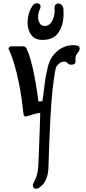

<svg xmlns="http://www.w3.org/2000/svg" viewBox="-20 -719 524 1169"><path d="M313 -653Q313 -658 312.5 -662Q312 -666 312 -670Q312 -685 319 -691.5Q326 -698 335 -698Q345 -698 354.5 -690Q364 -682 366 -666Q367 -650 367 -635Q367 -566 336 -521Q305 -476 239 -476Q191 -476 169.5 -507.5Q148 -539 148 -581Q148 -638 178 -684Q188 -699 205 -699Q214 -699 220.5 -694Q227 -689 227 -679Q227 -671 222 -661Q212 -640 212 -616Q212 -594 222 -577.5Q232 -561 252 -561Q273 -561 286.5 -576Q300 -591 306.5 -612.5Q313 -634 313 -653ZM440 -344Q440 -333 432 -329Q424 -325 414 -325Q399 -325 391.5 -334.5Q384 -344 371 -344Q353 -344 337.5 -330Q322 -316 319 -301Q307 -243 299.5 -168Q292 -93 287.5 -11.5Q283 70 280 150.5Q277 231 275 300Q274 336 263.5 365.5Q253 395 230 415Q213 430 200 430Q190 430 185 423.5Q180 417 180 409Q180 403 183 398Q198 369 204.5 347Q211 325 213 294Q215 256 217 200.5Q219 145 221.5 84Q224 23 225 -32Q206 -30 185 -24Q164 -18 141 -10Q134 -8 129 -12.5Q124 -17 123 -25Q119 -64 112 -114.5Q105 -165 94 -219Q83 -273 68 -325Q53 -377 33 -419Q31 -424 35 -430.5Q39 -437 45 -437H122Q129 -437 134.5 -432.5Q140 -428 142 -423Q156 -393 167.5 -351Q179 -309 188 -263.5Q197 -218 203.5 -175.5Q210 -133 214 -101Q221 -102 227 -102Q233 -102 238 -103Q244 -140 250.5 -196.5Q257 -253 272 -314Q286 -372 329 -408Q372 -444 427 -444Q443 -444 454 -440Q465 -436 465 -424Q465 -413 458.5 -404.5Q452 -396 445.5 -386Q439 -376 439 -361Q439 -356 439.5 -352Q440 -348 440 -344Z"/></svg>

Font: Triodion
Style: Regular
Weight: 400
Version: Version 1.201; ttfautohint (v1.8.4.7-5d5b)